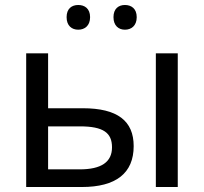

<svg xmlns="http://www.w3.org/2000/svg" viewBox="-20 -750 818 770"><path d="M247.1 -681.2C247.1 -646.5 268.1 -630.9 293.9 -630.9C319.3 -630.9 341.3 -646.5 341.3 -681.2C341.3 -715.8 319.3 -730 293.9 -730C268.1 -730 247.1 -715.8 247.1 -681.2ZM435.1 -681.2C435.1 -646.5 456.1 -630.9 481 -630.9C506.3 -630.9 528.3 -646.5 528.3 -681.2C528.3 -715.8 506.3 -730 481 -730C456.1 -730 435.1 -715.8 435.1 -681.2ZM172.9 -536.1H85V0H308.1C444.8 0 516.1 -55.2 516.1 -164.1C516.1 -265.1 451.2 -315.9 312 -315.9H172.9ZM692.9 -536.1H605V0H692.9ZM429.2 -159.2C429.2 -100.1 386.2 -70.8 299.8 -70.8H172.9V-243.2H300.8C394.5 -243.2 429.2 -217.3 429.2 -159.2Z"/></svg>

Font: Noto Reveo Sans
Style: Regular
Weight: 400
Designer: Monotype Design team
Foundry: Monotype Imaging Inc.
Version: Version 1.04